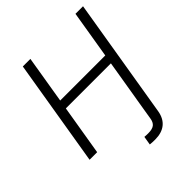

<svg xmlns="http://www.w3.org/2000/svg" viewBox="-251 -878 1234 1234"><g transform="rotate(-45 365.5 -261.0)"><path d="M390.1 204.1 399.9 145Q408.2 146 418 146.2Q427.7 146.5 433.6 146.5Q471.7 146.5 489 132.6Q506.3 118.7 510.7 88.9L535.6 -62.5H604.5L579.1 91.3Q569.3 148.4 533 177.5Q496.6 206.5 436 206.5Q422.9 206.5 410.6 205.8Q398.4 205.1 390.1 204.1ZM46.9 0 167.5 -727.5H236.3L182.6 -402.8H592.3L646 -727.5H714.8L594.2 0H525.4L582 -341.3H172.4L115.7 0Z"/></g></svg>

Font: Inter 18pt Light
Style: Italic
Weight: 300
Italic angle: -9.3988°
Designer: Rasmus Andersson
Foundry: rsms
Version: Version 4.001;git-66647c0bb